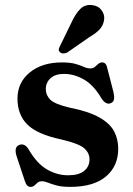

<svg xmlns="http://www.w3.org/2000/svg" viewBox="-20 -736 531 769"><path d="M236.5 -440Q201.5 -440 182.5 -422.8Q163.5 -405.5 163.5 -379Q163.5 -355 181.2 -337Q199 -319 258.5 -305Q336 -289.5 378.2 -265.5Q420.5 -241.5 437 -210Q453.5 -178.5 453.5 -140Q453.5 -70.5 404.2 -29Q355 12.5 261 12.5Q227.5 12.5 206.5 6.8Q185.5 1 172 -4.5Q158.5 -10 148 -10Q137 -10 130.5 -4.5Q124 1 118 6.8Q112 12.5 102 12.5Q87 12.5 79.5 -11L46.5 -110.5Q35 -147 57 -155.5Q78 -163.5 93.5 -139.5Q127 -81.5 167.5 -57.8Q208 -34 253 -34Q295.5 -34 317 -51.5Q338.5 -69 338.5 -98Q338.5 -124 316.5 -142.8Q294.5 -161.5 225 -177.5Q127.5 -198.5 88.8 -238Q50 -277.5 50 -341Q50 -405.5 99.2 -445.8Q148.5 -486 228 -486Q262 -486 282.5 -480Q303 -474 316.2 -468Q329.5 -462 341 -462Q353 -462 360 -468Q367 -474 373.5 -480Q380 -486 389.5 -486Q405.5 -486 410 -462L434.5 -367Q438.5 -348.5 436.5 -337.8Q434.5 -327 423 -322.5Q403.5 -315 385.5 -343.5Q354.5 -396 315.5 -418Q276.5 -440 236.5 -440ZM268 -649.5Q283.5 -682.5 302.2 -700.8Q321 -719 349.5 -715.5Q374.5 -712.5 387.2 -694.5Q400 -676.5 397 -657Q394 -634.5 379.2 -618.5Q364.5 -602.5 337.5 -587L249 -525.5Q241.5 -522 233.5 -522Q225.5 -522 220.5 -527Q214 -532.5 215.5 -539.2Q217 -546 221 -553Z"/></svg>

Font: Fraunces 9pt SemiBold
Style: Regular
Weight: 600
Version: Version 1.000;[b76b70a41]